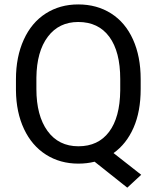

<svg xmlns="http://www.w3.org/2000/svg" viewBox="-20 -741 728 881"><path d="M625.5 -332.5Q625.5 -229.5 592.8 -155Q560.1 -80.6 501 -38.6L627.9 61L564 120.1L414.1 1Q378.9 9.8 339.8 9.8Q255.9 9.8 190.9 -31.5Q126 -72.8 90.1 -149.2Q54.2 -225.6 53.2 -326.2V-377.4Q53.2 -480 88.9 -558.6Q124.5 -637.2 189.7 -679Q254.9 -720.7 338.9 -720.7Q424.8 -720.7 490 -679.2Q555.2 -637.7 590.3 -559.8Q625.5 -481.9 625.5 -377.9ZM531.7 -378.4Q531.7 -503.9 481.7 -572Q431.6 -640.1 338.9 -640.1Q250.5 -640.1 199.5 -572.5Q148.4 -504.9 147 -384.8V-332.5Q147 -210.4 198 -140.1Q249 -69.8 339.8 -69.8Q430.7 -69.8 480.5 -136Q530.3 -202.1 531.7 -325.7Z"/></svg>

Font: Vazir FD-UI
Style: Regular-FD-UI
Weight: 400
Designer: Saber Rastikerdar
Foundry: Saber Rastikerdar
Version: Version 30.1.0